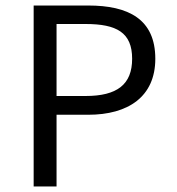

<svg xmlns="http://www.w3.org/2000/svg" viewBox="-20 -676 640 696"><path d="M102 0H185V-260H300C444 -260 543 -325 543 -463C543 -607 445 -656 300 -656H102ZM185 -328V-589H290C403 -589 459 -558 459 -463C459 -370 405 -328 290 -328Z"/></svg>

Font: Hasklig
Style: Regular
Weight: 400
Monospace: yes
Designer: Paul D. Hunt, Teo Tuominen
Foundry: Adobe Systems Incorporated
Version: Version 2.030;PS 1.0;hotconv 16.6.51;makeotf.lib2.5.65220